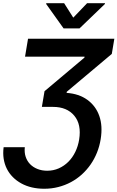

<svg xmlns="http://www.w3.org/2000/svg" viewBox="-21 -971 738 1207"><path d="M1.8 -45.5H134.9Q131.4 -12.4 140.4 14.7Q149.5 41.9 168.5 61.3Q187.5 80.6 215 91.4Q242.5 102.3 275.6 102.3Q314.6 102.3 348.4 87.4Q382.1 72.4 408.4 46.3Q434.7 20.2 452.2 -15.8Q469.8 -51.8 476.6 -93.8Q491.8 -188.6 446 -243.6Q399.9 -299 312.5 -299H242.2L258.9 -397.7L509.9 -609L510.7 -614.7H136.4L155.2 -727.3H697.8L681.8 -632.1L398.8 -394.2L397.7 -387.1Q475.1 -381.7 527.7 -343.8Q581.3 -305 603.3 -242Q625.4 -179 611.9 -95.9Q604.8 -51.8 588.6 -11.5Q572.4 28.8 548.3 63.4Q524.1 98 493.1 126.1Q462 154.1 424.9 174Q387.8 193.9 345.5 204.7Q303.3 215.6 257.1 215.6Q174.4 215.6 113.3 182.2Q82.7 165.5 59.7 142.2Q36.6 119 22 90Q7.5 61.1 2.1 27Q-3.2 -7.1 1.8 -45.5ZM269.2 -946 269.9 -951H382.1L439.6 -860.1L526.6 -951H639.2L638.5 -946L479 -792.6H378.6Z"/></svg>

Font: Inter P Semi Bold
Style: Italic
Weight: 600
Italic angle: 9.39999°
Designer: Rasmus Andersson
Foundry: rsms
Version: Version 3.018;git-588b23468